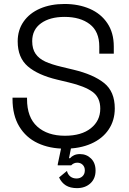

<svg xmlns="http://www.w3.org/2000/svg" viewBox="-20 -734 647 966"><path d="M304.8 -714Q375.5 -714 431.8 -689.6Q488 -665.2 520.2 -617.1Q552.5 -569 552.5 -500.2V-464H479.5V-500.2Q479.5 -575.5 431.8 -612.2Q384 -649 304.8 -649Q230.8 -649 186.4 -616.9Q142 -584.8 142 -526.8Q142 -488 159 -463.4Q176 -438.8 207.9 -424.1Q239.8 -409.5 292 -397.2L350.2 -383.2Q449.5 -359.5 503.5 -316.5Q557.5 -273.5 557.5 -188.5Q557.5 -128.2 526.5 -82.2Q495.5 -36.2 438.5 -11.1Q381.5 14 306.8 14Q229.5 14 170 -13.9Q110.5 -41.8 76.8 -97.8Q43 -153.8 43 -235.5V-242.5H116V-235.5Q116 -143.5 167.5 -97.2Q219 -51 306.8 -51Q390 -51 437.2 -88.8Q484.5 -126.5 484.5 -187.5Q484.5 -243.5 445.5 -271.9Q406.5 -300.2 326.5 -319.2L268.2 -333.2Q171.2 -356.2 120.1 -400Q69 -443.8 69 -525.8Q69 -582.8 98.8 -625.4Q128.5 -668 181.8 -691Q235 -714 304.8 -714ZM345.8 -32 327.2 61.8H332.5Q340.2 52.8 352.6 47Q365 41.2 382.2 41.2Q415.5 41.2 438.1 63.6Q460.8 86 460.8 124.2Q460.8 164.8 434.6 188.6Q408.5 212.5 367.2 212.5Q333.5 212.5 311.5 198.9Q289.5 185.2 277.2 158.8L316.8 126Q321 143.5 333.6 153.8Q346.2 164 365.2 164Q383.2 164 395 152.9Q406.8 141.8 406.8 123Q406.8 105.8 396 95.1Q385.2 84.5 368.8 84.5Q351 84.5 338.2 97.8H270.5V92.5L296.8 -32Z"/></svg>

Font: Space Grotesk Variable
Style: Regular
Weight: 400
Designer: Florian Karsten (Space Grotesk), Colophon Foundry (Space Mono)
Foundry: Florian Karsten
Version: Version 1.106